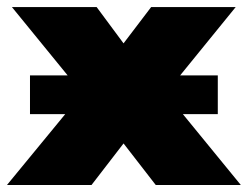

<svg xmlns="http://www.w3.org/2000/svg" viewBox="-59 -530 710 550"><path d="M-39.1 0 127.9 -203.1H26.9V-314H134.8L-24.9 -509.8H217.8L294.9 -405.8L374 -509.8H616.2L457 -314H564.9V-203.1H464.8L630.9 0H387.2L294.9 -119.1L203.1 0Z"/></svg>

Font: Mulish ExtraBlack
Style: Regular
Weight: 1000
Designer: Vernon Adams
Foundry: Vernon Adams
Version: Version 3.603; ttfautohint (v1.8.3)